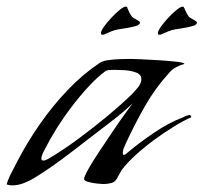

<svg xmlns="http://www.w3.org/2000/svg" viewBox="-20 -554 615 580"><path d="M16 6Q8 6 0 3Q5 -14 14.5 -32Q24 -50 32 -66Q61 -122 99 -177Q137 -232 183 -280.5Q229 -329 281 -364Q290 -370 308 -372.5Q326 -375 345.5 -375.5Q365 -376 375 -376Q381 -376 406 -375Q431 -374 461 -372Q491 -370 513.5 -367.5Q536 -365 537 -361Q525 -358 512 -351Q499 -344 491 -334Q449 -288 418 -233.5Q387 -179 361 -123Q358 -116 354.5 -108Q351 -100 351 -92Q351 -86 354 -86Q356 -86 359 -88Q362 -90 363 -91Q398 -121 444.5 -152.5Q491 -184 534 -200Q535 -201 543 -204Q551 -207 552 -207Q555 -207 556 -204.5Q557 -202 558 -200Q535 -190 505 -171.5Q475 -153 444.5 -130.5Q414 -108 388.5 -84.5Q363 -61 348 -41Q344 -35 341 -29Q338 -23 334 -16Q328 -4 316 -1Q304 2 291 2Q287 2 273 0.5Q259 -1 246.5 -4.5Q234 -8 234 -13Q234 -20 246.5 -42.5Q259 -65 279 -95Q299 -125 319.5 -155.5Q340 -186 357 -209.5Q374 -233 381 -242Q349 -212 313.5 -185Q278 -158 243 -131Q205 -101 165 -71.5Q125 -42 83 -16Q68 -7 51 -0.5Q34 6 16 6ZM111 -69Q117 -69 125.5 -74Q134 -79 139 -82Q178 -106 220.5 -137.5Q263 -169 304 -203Q345 -237 377 -268Q385 -276 396 -289Q407 -302 407 -315Q407 -329 391 -335Q375 -341 355.5 -342Q336 -343 326 -343Q320 -343 311 -342.5Q302 -342 297 -338Q274 -321 248 -293Q222 -265 196.5 -231.5Q171 -198 150.5 -165Q130 -132 117 -106Q114 -101 109.5 -91.5Q105 -82 105 -75Q105 -69 111 -69ZM461 -449Q457 -449 457 -454Q457 -461 466.5 -474Q476 -487 489 -501Q502 -515 514 -524.5Q526 -534 532 -534Q535 -534 537 -529Q540 -522 543 -516Q546 -510 551 -503Q554 -500 564.5 -494.5Q575 -489 575 -486Q575 -483 573 -481.5Q571 -480 569 -478Q566 -476 553 -473Q540 -470 526.5 -468Q513 -466 508 -465Q497 -463 487.5 -459Q478 -455 467 -450Q465 -449 461 -449ZM289 -449Q285 -449 285 -454Q285 -461 294.5 -474Q304 -487 317 -501Q330 -515 342 -524.5Q354 -534 360 -534Q365 -534 365 -529Q368 -522 371 -516Q374 -510 379 -503Q382 -500 392.5 -494.5Q403 -489 403 -486Q403 -483 401 -481.5Q399 -480 397 -478Q394 -476 381 -473Q368 -470 354.5 -468Q341 -466 336 -465Q325 -463 315.5 -459Q306 -455 295 -450Q293 -449 289 -449Z"/></svg>

Font: My Soul
Style: Regular
Weight: 400
Designer: Robert E. Leuschke
Foundry: Robert E. Leuschke
Version: Version 1.010; ttfautohint (v1.8.4.7-5d5b)